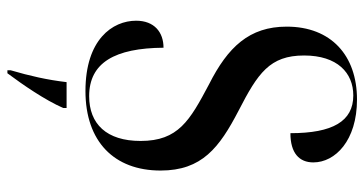

<svg xmlns="http://www.w3.org/2000/svg" viewBox="-253 -511 985 519"><g transform="rotate(90 239.5 -251.5)"><path d="M226 10C363 10 441 -68 441 -193C441 -305 379 -352 279 -404C178 -456 130 -488 130 -581C130 -671 177 -714 238 -714C308 -714 340 -658 340 -544C394 -544 419 -568 419 -606C419 -665 360 -724 249 -724C130 -724 52 -654 52 -534C52 -433 107 -375 208 -324C306 -272 361 -241 361 -139C361 -47 315 0 240 0C149 0 110 -70 109 -201C67 -201 36 -176 36 -127C36 -63 87 10 226 10ZM170 212V221H178C210 178 250 120 272 70V61H202C196 113 185 161 170 212Z"/></g></svg>

Font: Noto Serif Display Condensed Medium
Style: Regular
Weight: 500
Width: 3
Designer: Monotype Design Team
Foundry: Monotype Imaging Inc.
Version: Version 2.009